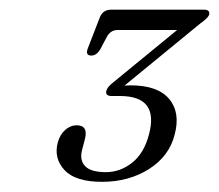

<svg xmlns="http://www.w3.org/2000/svg" viewBox="-20 -720 442 387"><path d="M332 -448.5Q321 -405 280.2 -379.2Q239.5 -353.5 185.5 -353.5Q132 -353.5 110 -377.2Q88 -401 96.5 -433Q101 -449 111.5 -458.2Q122 -467.5 134.5 -467.5Q158.5 -467.5 151 -439L145.5 -418Q140 -397.5 151.5 -385.2Q163 -373 193.5 -373Q222 -373 246 -391.8Q270 -410.5 280 -448Q301.5 -526.5 221.5 -526.5H205Q191.5 -526.5 194.5 -537.5Q196.5 -545 209.5 -555L337 -659.5H217Q202.5 -659.5 195 -645L182 -620.5Q174.5 -608 164 -608Q151.5 -608 157 -622.5L181 -684.5Q187 -700.5 204.5 -700.5H391Q404 -700.5 401.5 -690Q399 -683.5 383.5 -672.5L231 -547.5Q237.5 -548 243 -548Q298 -548 321 -520.5Q344 -493 332 -448.5Z"/></svg>

Font: Fraunces 72pt S050 Light
Style: Italic
Weight: 300
Italic angle: -16°
Version: Version 1.000; ttfautohint (v1.8.3)